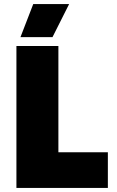

<svg xmlns="http://www.w3.org/2000/svg" viewBox="-20 -927 578 947"><path d="M321 -907H144L81 -744H239ZM61 0H512V-176H268V-700H61Z"/></svg>

Font: Fixel Display Black
Style: Regular
Weight: 900
Designer: AlfaBravo + MacPaw
Foundry: Kyrylo Tkachov, Marchela Mozhyna, Serhii Makarenko, Maria Weinstein, Zakhar Kryvoshyya
Version: Version 1.211